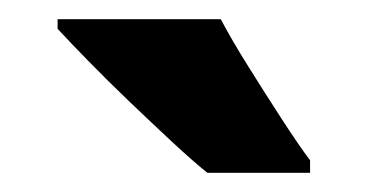

<svg xmlns="http://www.w3.org/2000/svg" viewBox="-20 -786 383 200"><path d="M210 -766Q221 -745 238.5 -717Q256 -689 273.5 -662Q291 -635 303 -619V-606H196Q181 -618 159.5 -638Q138 -658 115 -680Q92 -702 72 -722.5Q52 -743 40 -756V-766Z"/></svg>

Font: Noto Sans Sinhala Condensed ExtraBold
Style: Regular
Weight: 800
Width: 3
Designer: Jelle Bosma - Monotype Design Team
Foundry: Monotype Imaging Inc.
Version: Version 2.006; ttfautohint (v1.8.4.7-5d5b)